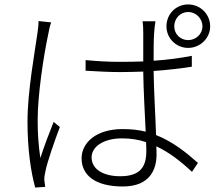

<svg xmlns="http://www.w3.org/2000/svg" viewBox="-20 -813 996 866"><path d="M154.1 -718C154.1 -704.2 152 -685 149.1 -665.1C138.1 -584.2 104 -402 104 -264.9C104 -137.1 119.7 -35.9 138.8 33L183.9 29.8C182.9 21 181.1 8.9 180 0C179 -12.1 182.2 -28.8 185 -40.8C193.2 -83.8 228 -182.2 250 -240.1L221.9 -263.1C204.9 -221.2 177.9 -150.2 161.9 -100.1C153.1 -163 149.9 -209.2 149.9 -272C149.9 -383.9 176.1 -558.9 198.2 -661.9C201 -679 206 -699.9 210.9 -712ZM639.9 -131C639.9 -63.2 615.1 -18.1 522 -18.1C443.9 -18.1 393.1 -51.1 393.1 -103C393.1 -152 447.8 -188.9 529.8 -188.9C567.8 -188.9 603.7 -183.9 638.8 -171.9C639.9 -155.9 639.9 -141 639.9 -131ZM845.2 -561.1C793.3 -551.1 734 -543 672.9 -539.1C672.9 -583.1 672.9 -633.2 675.1 -663C676.1 -681.1 678.3 -697.8 681.1 -717H622.9C625.7 -702.1 626.1 -679 626.1 -661.9V-535.9C592 -534.8 557.2 -534.1 523.1 -534.1C468 -534.1 420.1 -536.9 366.1 -541.9V-494C422.2 -491.1 467 -487.9 521 -487.9C556.1 -487.9 590.9 -489 626.1 -490.1C627.1 -408 633.2 -300.1 637.1 -219.1C605.1 -227.3 571 -230.8 533 -230.8C411.9 -230.8 348 -168 348 -99.1C348 -22 410.2 28.1 534.1 28.1C658 28.1 686.1 -51.1 686.1 -116.1C686.1 -127.1 686.1 -139.9 685 -153.1C742.9 -126.1 794.7 -85.9 845.9 -38L872.9 -78.1C820 -125 759.9 -174 683.9 -203.8C681.1 -293 674 -400.9 672.9 -492.9C731.9 -496.8 791.2 -503.9 845.2 -512.1ZM828.8 -632.1C793 -632.1 766 -659.8 766 -693.9C766 -729.8 793 -758.9 828.8 -758.9C864 -758.9 893.1 -729.8 893.1 -693.9C893.1 -659.8 864 -632.1 828.8 -632.1ZM828.8 -793C773.8 -793 730.8 -750 730.8 -693.9C730.8 -641 773.8 -596.9 828.8 -596.9C882.8 -596.9 927.9 -641 927.9 -693.9C927.9 -750 882.8 -793 828.8 -793Z"/></svg>

Font: Karasuma Gothic
Style: Light
Weight: 300
Designer: Rasmus Andersson / Ryoko Nishizuka
Foundry: rsms
Version: Version 1.00